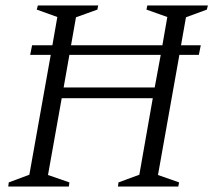

<svg xmlns="http://www.w3.org/2000/svg" viewBox="-20 -680 788 700"><path d="M10 0 12 -15 87 -43 165 -480H90L97 -515H171L189 -618L114 -645L118 -660H338L335 -645L257 -617L239 -515H572L590 -618L514 -645L517 -660H738L734 -645L658 -617L640 -515H712L705 -480H634L556 -42L633 -15L630 0H410L412 -15L488 -43L537 -322H205L155 -42L233 -15L231 0ZM212 -361H544L566 -480H233Z"/></svg>

Font: Spectral Light
Style: Italic
Weight: 300
Italic angle: -10°
Designer: Jean-Baptiste Levee
Foundry: Production Type
Version: Version 2.001